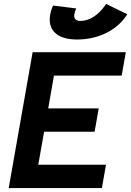

<svg xmlns="http://www.w3.org/2000/svg" viewBox="-20 -960 670 980"><path d="M24.4 0H500L521 -119.1H175.3L205.1 -287.6H462.9L483.9 -406.7H226.1L255.4 -574.2H601.1L622.1 -693.4H146.5L125.5 -574.2ZM373 -758.3C479 -758.3 571.8 -802.7 623.5 -877.9L629.9 -887.2L521.5 -939.9L516.1 -932.1C481.9 -882.3 435.1 -853 390.6 -853C367.2 -853 355.5 -865.7 359.4 -886.7C360.8 -895.5 364.7 -906.7 369.1 -917L251 -931.6C244.6 -918.9 238.8 -900.9 235.8 -883.8C222.7 -804.7 273.4 -758.3 373 -758.3Z"/></svg>

Font: Cascadia Mono PL
Style: Bold Italic
Weight: 700
Italic angle: -10°
Monospace: yes
Designer: Aaron Bell
Foundry: Saja Typeworks
Version: Version 2404.023